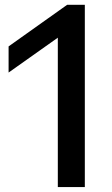

<svg xmlns="http://www.w3.org/2000/svg" viewBox="-20 -762 456 782"><path d="M253.5 -742.5H325.5V0H215.5V-608.5L15 -466.5V-573Z"/></svg>

Font: Encode Sans Semi Expanded Medium
Style: Regular
Weight: 500
Width: 6
Designer: Multiple Designers
Foundry: Impallari Type
Version: Version 2.000